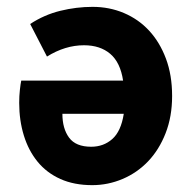

<svg xmlns="http://www.w3.org/2000/svg" viewBox="-20 -528 558 560"><path d="M249 12Q196 12 156 -6Q116 -24 89.5 -56.5Q63 -89 49.5 -133Q36 -177 36 -228Q36 -248 38 -266Q40 -284 42 -293H339Q331 -346 301.5 -371Q272 -396 225 -396Q170 -396 117 -363L68 -458Q109 -485 156 -496.5Q203 -508 250 -508Q299 -508 341.5 -490Q384 -472 415 -438.5Q446 -405 464 -357Q482 -309 482 -248Q482 -188 463 -139.5Q444 -91 412 -57.5Q380 -24 337.5 -6Q295 12 249 12ZM246 -100Q282 -100 307.5 -122.5Q333 -145 341 -196H162Q162 -153 181.5 -126.5Q201 -100 246 -100Z"/></svg>

Font: Font
Style: ¶
Weight: 700
Designer: Paul D. Hunt
Foundry: Adobe Systems Incorporated
Version: Version 3.000